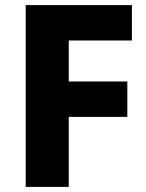

<svg xmlns="http://www.w3.org/2000/svg" viewBox="-20 -734 575 754"><path d="M250 0V-275H480V-414H250V-575H498V-714H81V0Z"/></svg>

Font: Noto Sans Lao UI ExtBd
Style: Regular
Weight: 800
Designer: Monotype Design Team
Foundry: Monotype Imaging Inc.
Version: Version 2.000